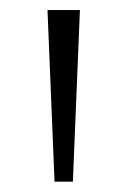

<svg xmlns="http://www.w3.org/2000/svg" viewBox="-20 -828 254 382"><path d="M88.5 -466.5 74.5 -808H139L125 -466.5Z"/></svg>

Font: Encode Sans SemiExpanded Light
Style: Regular
Weight: 300
Width: 6
Designer: Multiple Designers
Foundry: Impallari Type
Version: Version 3.002